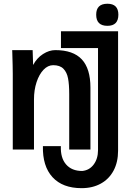

<svg xmlns="http://www.w3.org/2000/svg" viewBox="-20 -770 640 1000"><path d="M203.5 -9H297Q294.5 52 324 86.2Q353.5 120.5 408 120.5Q445.5 117 468 86.8Q490.5 56.5 490.5 12V-519.5H297.5V-607H595V15Q595 74 571.8 118Q548.5 162 505.5 186Q462.5 210 405 210Q306 210 253.5 152.8Q201 95.5 203.5 -9ZM44 -496.5 43.5 -509H150L152.5 -431.5Q172 -468 204 -488.5Q236 -509 268 -509Q361 -509 406 -460.8Q451 -412.5 451 -314V9H340.5V-280Q340.5 -329.5 334.5 -361.5Q328.5 -393.5 310.2 -412Q292 -430.5 257 -430.5Q229.5 -430.5 206.8 -406.8Q184 -383 170.5 -342.2Q157 -301.5 157 -252V9H46.5V-385Q46.5 -420 44 -496.5ZM481 -693.5Q481 -750.5 539.5 -750.5Q596.5 -750.5 596.5 -693.5Q596.5 -635.5 539.5 -635.5Q481 -635.5 481 -693.5Z"/></svg>

Font: JuliaMono ExtraBold
Style: Regular
Weight: 800
Monospace: yes
Designer: cormullion
Foundry: corm
Version: Version 0.055; ttfautohint (v1.8.4)